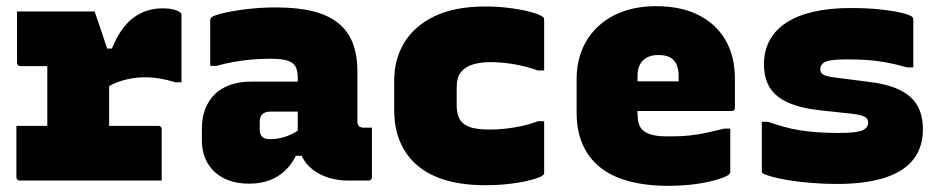

<svg xmlns="http://www.w3.org/2000/svg" viewBox="-20 -584 3040 621"><path d="M133 -106V-194Q133 -207 133 -219Q133 -231 133 -244Q133 -257 133 -269Q133 -286 133 -303Q133 -320 133 -337Q133 -354 133 -370H115Q98 -370 80 -370Q62 -370 46 -370Q41 -370 38 -373Q35 -376 35 -381Q35 -422 35 -463.5Q35 -505 35 -547Q39 -547 57 -547Q75 -547 100.5 -547Q126 -547 155.5 -547Q185 -547 212 -547Q239 -547 259 -547Q279 -547 286 -547Q286 -547 291 -532.5Q296 -518 303 -497.5Q310 -477 317 -456Q324 -435 328.5 -420.5Q333 -406 333 -406Q333 -371 333 -334.5Q333 -298 333 -260.5Q333 -223 333 -184Q333 -145 333 -106ZM305 -427H342Q369 -494 410 -525.5Q451 -557 506 -557Q529 -557 544 -552.5Q559 -548 564 -543Q566 -542 566.5 -539.5Q567 -537 567 -533Q567 -479 567 -425.5Q567 -372 567 -318H547Q521 -326 496.5 -330Q472 -334 448 -334Q425 -334 401 -329.5Q377 -325 354.5 -316Q332 -307 315 -293ZM33 -177H492Q496 -177 498 -175.5Q500 -174 501.5 -172Q503 -170 503 -166Q503 -143 503 -113Q503 -83 503 -52.5Q503 -22 503 0H45Q39 0 36 -3Q33 -6 33 -11Q33 -33 33 -63.5Q33 -94 33 -124.5Q33 -155 33 -177Z M1136 -352Q1136 -332 1136 -312Q1136 -292 1136 -271.5Q1136 -251 1136 -230.5Q1136 -210 1136 -190Q1136 -184 1138.5 -179Q1141 -174 1147 -173Q1148 -172 1150 -171.5Q1152 -171 1155 -171Q1156 -171 1157 -171Q1158 -171 1160 -171H1183Q1183 -131 1183 -91Q1183 -51 1183 -11Q1183 -6 1180 -3Q1177 0 1172 0Q1167 0 1144.5 0Q1122 0 1105 0Q1073 0 1043.5 -9Q1014 -18 991.5 -35.5Q969 -53 956 -79Q943 -105 943 -140Q943 -173 943 -206Q943 -239 943 -272Q943 -283 943 -293Q943 -303 943 -313.5Q943 -324 943 -334Q943 -357 935 -370Q927 -383 908 -388.5Q889 -394 854 -394Q824 -394 795 -391.5Q766 -389 737.5 -384Q709 -379 680 -371H660Q660 -408 660 -444.5Q660 -481 660 -517Q660 -521 661 -523.5Q662 -526 663 -527Q670 -534 701.5 -541.5Q733 -549 778.5 -554.5Q824 -560 872 -560Q941 -560 990.5 -548Q1040 -536 1072.5 -510.5Q1105 -485 1120.5 -446Q1136 -407 1136 -352ZM820 -166Q820 -149 828 -141.5Q836 -134 853 -134Q873 -134 891 -138.5Q909 -143 926 -151.5Q943 -160 960 -173L969 -80H937Q923 -52 902 -32Q881 -12 852 -1Q823 10 786 10Q739 10 705 -7Q671 -24 652 -55.5Q633 -87 633 -131V-170Q633 -204 644 -232Q655 -260 675 -279.5Q695 -299 724.5 -309.5Q754 -320 792 -320Q830 -320 864.5 -320Q899 -320 928.5 -320Q958 -320 980 -320Q988 -320 992 -310Q996 -300 997.5 -279Q999 -258 999 -223Q975 -223 951 -223Q927 -223 902.5 -223Q878 -223 854 -223Q846 -223 839.5 -221Q833 -219 828 -214Q824 -210 822 -204Q820 -198 820 -190Z M1550 -563Q1593 -563 1633 -557.5Q1673 -552 1701 -544Q1729 -536 1737 -528Q1739 -527 1739.5 -524.5Q1740 -522 1740 -520Q1740 -479 1740 -438Q1740 -397 1740 -356H1720Q1680 -370 1641.5 -376.5Q1603 -383 1566 -383Q1536 -383 1511 -376Q1486 -369 1471.5 -351.5Q1457 -334 1457 -300V-246Q1457 -227 1461 -212.5Q1465 -198 1475 -188Q1487 -176 1508 -170.5Q1529 -165 1566 -165Q1591 -165 1616.5 -168Q1642 -171 1668 -176.5Q1694 -182 1720 -192H1740Q1740 -151 1740 -109.5Q1740 -68 1740 -26Q1740 -24 1739.5 -22Q1739 -20 1737 -18Q1730 -11 1701.5 -3Q1673 5 1633 10Q1593 15 1549 15Q1480 15 1426 0Q1372 -15 1334 -45.5Q1296 -76 1275.5 -122Q1255 -168 1255 -229V-324Q1255 -392 1287.5 -446Q1320 -500 1385.5 -531.5Q1451 -563 1550 -563Z M2102 -564Q2183 -564 2240 -535Q2297 -506 2327 -453.5Q2357 -401 2357 -329V-235Q2357 -232 2355.5 -229.5Q2354 -227 2352 -226Q2350 -225 2346 -225H2115Q2100 -225 2085.5 -225Q2071 -225 2057 -225H1998V-321H2175Q2175 -325 2175 -327.5Q2175 -330 2175 -336Q2175 -355 2171 -368Q2167 -381 2159 -389Q2151 -398 2138.5 -402Q2126 -406 2109 -406Q2077 -406 2059.5 -388.5Q2042 -371 2042 -338V-217Q2042 -200 2045.5 -186.5Q2049 -173 2058 -164Q2069 -153 2090.5 -147.5Q2112 -142 2153 -143Q2185 -143 2212.5 -146Q2240 -149 2267 -155Q2294 -161 2322 -168H2342Q2342 -132 2342 -98.5Q2342 -65 2342 -28Q2342 -26 2341 -24Q2340 -22 2338 -20Q2331 -13 2302.5 -4Q2274 5 2232.5 11Q2191 17 2142 17Q2068 17 2012 1.5Q1956 -14 1919.5 -44Q1883 -74 1864 -118Q1845 -162 1845 -219V-328Q1845 -380 1862.5 -423Q1880 -466 1914 -498Q1948 -530 1995.5 -547Q2043 -564 2102 -564Z M2695 -154Q2751 -154 2769.5 -162.5Q2788 -171 2788 -187Q2788 -196 2783 -201.5Q2778 -207 2766.5 -210.5Q2755 -214 2737 -216L2634 -227Q2570 -234 2529.5 -252Q2489 -270 2470 -300.5Q2451 -331 2451 -376Q2451 -419 2469 -453Q2487 -487 2523 -510.5Q2559 -534 2611 -546Q2663 -558 2731 -558Q2789 -558 2832 -553Q2875 -548 2900 -541.5Q2925 -535 2931 -529Q2932 -528 2932.5 -526.5Q2933 -525 2933.5 -523.5Q2934 -522 2934 -519Q2934 -481 2934 -442.5Q2934 -404 2934 -366H2914Q2879 -376 2849.5 -381.5Q2820 -387 2790 -389.5Q2760 -392 2721 -392Q2688 -392 2668.5 -389Q2649 -386 2641 -378.5Q2633 -371 2633 -360Q2633 -352 2638 -346.5Q2643 -341 2654.5 -338Q2666 -335 2683 -333L2784 -320Q2848 -313 2888 -294Q2928 -275 2946.5 -243.5Q2965 -212 2965 -166Q2965 -107 2933.5 -67.5Q2902 -28 2839.5 -8.5Q2777 11 2686 11Q2643 11 2602 7.5Q2561 4 2528 -1.5Q2495 -7 2473 -13.5Q2451 -20 2446 -24Q2445 -26 2444.5 -27.5Q2444 -29 2444 -31Q2444 -71 2444 -110.5Q2444 -150 2444 -190H2464Q2490 -181 2515 -174Q2540 -167 2568 -162.5Q2596 -158 2627.5 -156Q2659 -154 2695 -154Z"/></svg>

Font: Recursive Monospace Black
Style: Regular
Weight: 900
Version: Version 1.047